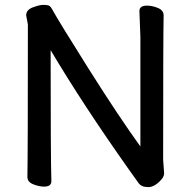

<svg xmlns="http://www.w3.org/2000/svg" viewBox="-20 -740 778 785"><path d="M586 25Q558 25 546.5 8.5Q535 -8 509 -44Q318 -314 187 -535Q187 -105 190 1Q190 23 160 23Q140 23 116 13.5Q92 4 92 -17Q94 -106 94 -640L87 -677Q87 -700 114.5 -710Q142 -720 155 -720Q166 -720 175.5 -718.5Q185 -717 192 -704Q223 -648 343.5 -457Q464 -266 554 -141V-589L550 -695Q550 -717 581 -717Q602 -717 625.5 -707.5Q649 -698 649 -677Q647 -588 647 -87L651 -32Q651 -17 638 -4Q612 25 586 25Z"/></svg>

Font: LXGW ZhenKai
Style: Regular
Weight: 400
Designer: LXGW / Fontworks Inc.
Foundry: LXGW / Fontworks Inc.
Version: Version 0.800;June 8, 2025